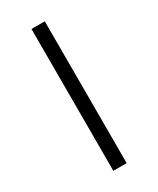

<svg xmlns="http://www.w3.org/2000/svg" viewBox="-164 -671 596 724"><g transform="rotate(-30 134.0 -309.0)"><path d="M163 0H105V-617.5H163Z"/></g></svg>

Font: Betina Sans Light
Style: Regular
Weight: 300
Designer: Jonathan Pinhorn (font) & Cristiano Sobral (main changes)
Version: Version 2.001;October 6, 2020;FontCreator 13.0.0.2681 64-bit